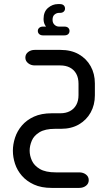

<svg xmlns="http://www.w3.org/2000/svg" viewBox="-20 -630 534 939"><path d="M205 -500Q193 -515 193 -537Q193 -573 215 -591.5Q237 -610 263 -610H273Q285 -610 291.5 -604Q298 -598 298 -588Q298 -579 291.5 -573Q285 -567 273 -567H268Q257 -567 247 -559Q237 -551 237 -533Q237 -518 246.5 -509Q256 -500 268 -500H295Q307 -500 313.5 -494Q320 -488 320 -479Q320 -469 313.5 -463Q307 -457 295 -457H190Q179 -457 172 -463Q165 -469 165 -479Q165 -488 172 -494Q179 -500 190 -500ZM253 213H367Q387 213 400.5 223.5Q414 234 414 251Q414 268 400.5 278.5Q387 289 367 289H233Q182 289 146 272.5Q110 256 87 229.5Q64 203 53.5 171Q43 139 43 107Q43 76 53.5 43.5Q64 11 87 -16Q110 -43 146 -59.5Q182 -76 233 -76H275Q302 -76 322 -86.5Q342 -97 353 -117Q364 -137 364 -165V-220Q364 -249 353 -269Q342 -289 322 -299.5Q302 -310 275 -310H150Q131 -310 117.5 -321Q104 -332 104 -348Q104 -365 117.5 -375.5Q131 -386 150 -386H275Q328 -386 365.5 -364.5Q403 -343 423.5 -306Q444 -269 444 -222V-164Q444 -117 423.5 -80Q403 -43 366 -21.5Q329 0 278 0H249Q201 0 173.5 16.5Q146 33 135.5 58Q125 83 125 107Q125 131 136 155.5Q147 180 175 196.5Q203 213 253 213Z"/></svg>

Font: Beiruti Medium
Style: Regular
Weight: 500
Designer: Arlette Boutros
Foundry: Boutros
Version: Version 1.41